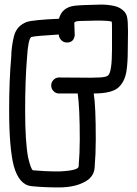

<svg xmlns="http://www.w3.org/2000/svg" viewBox="-20 -820 600 840"><path d="M237 0Q173 0 118 -5.5Q63 -11 40 -95Q20 -174 20 -338Q20 -469 29 -569Q30 -619 41.5 -663Q53 -707 97 -724Q125 -733 238 -738Q251 -788 307 -795Q332 -798 422 -800Q451 -800 479.5 -794Q508 -788 526 -767Q534 -756 536 -745Q540 -727 540 -681L539 -600Q539 -544 533 -507Q526 -465 501 -440Q473 -411 390 -411Q399 -360 399 -210Q399 -147 394 -87Q392 -55 366 -34Q319 0 237 0ZM240 -70Q324 -74 324 -92Q329 -150 329 -210Q329 -348 320 -411H238Q224 -411 214 -421.5Q204 -432 204 -446Q204 -460 214 -470.5Q224 -481 238 -481L377 -480L413 -481Q444 -482 453 -490Q470 -505 470 -605V-690Q470 -722 469 -725Q459 -730 402 -730L366 -729Q322 -729 312 -726L305 -721L307 -666Q303 -634 273 -634Q258 -634 248 -644.5Q238 -655 237 -669Q133 -663 117 -658Q103 -650 98 -565Q90 -470 90 -336Q90 -201 103 -131Q115 -80 124 -75Q183 -70 219 -70Z"/></svg>

Font: Bubblez Graffiti
Style: Regular
Weight: 400
Designer: GGBotNet
Foundry: GGBotNet
Version: 1.00